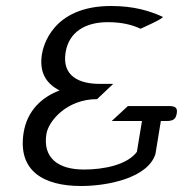

<svg xmlns="http://www.w3.org/2000/svg" viewBox="-20 -610 611 641"><path d="M59 -168C38 -38 127 11 251 11C340 11 474 -16 499 -96L517 -206H536C559 -206 567 -213 570 -231C573 -248 568 -256 544 -256H407L353 -206H454L437 -103C405 -60 328 -44 260 -44C174 -44 122 -83 135 -163C142 -206 203 -279 304 -279L358 -330H312C246 -330 186 -355 199 -435C210 -504 266 -536 340 -536C384 -536 420 -528 449 -514C449 -514 531 -550 523 -554C479 -574 426 -590 351 -590C154 -590 124 -454 120 -429C110 -366 136 -330 179 -308C120 -286 71 -241 59 -168Z"/></svg>

Font: Charger Sport
Style: DfExtObl
Weight: 400
Designer: Jasper
Foundry: Cannot Into Space Fonts
Version: Version 1.1